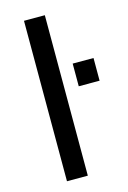

<svg xmlns="http://www.w3.org/2000/svg" viewBox="-109 -747 536 801"><g transform="rotate(-15 159.0 -346.5)"><path d="M168 0H78V-693H168ZM318 -370H228V-468H318Z"/></g></svg>

Font: Play
Style: Regular
Weight: 400
Designer: Jonas Hecksher
Foundry: Jonas Hecksher, Playtypeª, e-types AS
Version: Version 1.002